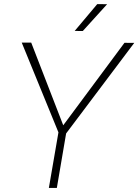

<svg xmlns="http://www.w3.org/2000/svg" viewBox="-20 -920 677 940"><path d="M132.8 -711.4 289.6 -306.6 589.4 -710.4 637.2 -710 303.7 -266.6 258.3 0H219.2L266.1 -272L86.4 -711.4ZM345.7 -768.6 456.1 -899.9 504.4 -899.4 385.3 -768.1Z"/></svg>

Font: Roboto ExtraLight
Style: Italic
Weight: 250
Designer: Christian Robertson
Foundry: Google
Version: Version 3.009; 2024